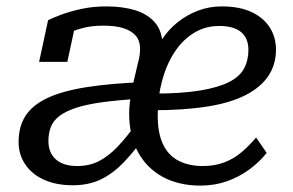

<svg xmlns="http://www.w3.org/2000/svg" viewBox="-20 -567 913 599"><path d="M302 -487Q265 -487 236 -479Q207 -471 186.5 -460Q166 -449 153 -439Q154 -448 159.5 -458Q165 -468 174 -477.5Q183 -487 194 -492.5Q205 -498 217 -499L190 -374H102L130 -504Q146 -512 173 -522Q200 -532 235.5 -539.5Q271 -547 312 -547Q363 -547 402 -535Q441 -523 464 -496Q487 -469 487 -423L484 -374L394 -300L409 -365Q414 -383 415.5 -394Q417 -405 417 -415Q417 -439 404.5 -454.5Q392 -470 367 -478.5Q342 -487 302 -487ZM207 11Q157 11 119 -5.5Q81 -22 59.5 -53Q38 -84 38 -124Q38 -172 59.5 -205.5Q81 -239 127.5 -261Q174 -283 249.5 -295Q325 -307 432 -311L420 -259Q349 -255 298.5 -248Q248 -241 215.5 -230Q183 -219 164.5 -204.5Q146 -190 138.5 -170.5Q131 -151 131 -127Q131 -91 154 -70Q177 -49 221 -49Q259 -49 289 -64.5Q319 -80 347.5 -110Q376 -140 408 -185L436 -147Q400 -96 366.5 -61Q333 -26 295 -7.5Q257 11 207 11ZM605 12Q538 12 488 -15Q438 -42 410.5 -92.5Q383 -143 383 -213Q383 -239 388 -265Q393 -291 402 -313Q411 -335 424 -352.5Q437 -370 453 -379Q465 -413 485 -443.5Q505 -474 533.5 -497Q562 -520 597 -533.5Q632 -547 672 -547Q727 -547 764.5 -529.5Q802 -512 821.5 -481.5Q841 -451 841 -412Q841 -366 817.5 -330.5Q794 -295 746.5 -270.5Q699 -246 626 -234.5Q553 -223 452 -223L458 -275Q546 -275 603.5 -284.5Q661 -294 694.5 -311Q728 -328 741.5 -353.5Q755 -379 755 -411Q755 -448 732 -467Q709 -486 664 -486Q620 -486 584.5 -464Q549 -442 524 -403.5Q499 -365 485.5 -314.5Q472 -264 472 -207Q472 -151 489 -116Q506 -81 538 -65Q570 -49 613 -49Q650 -49 680 -60.5Q710 -72 734 -92.5Q758 -113 779 -138L812 -90Q789 -61 757.5 -38Q726 -15 688 -1.5Q650 12 605 12Z"/></svg>

Font: Roboto Serif
Style: Italic
Weight: 400
Italic angle: -10°
Designer: Greg Gazdowicz
Foundry: Commercial Type
Version: Version 1.008